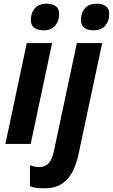

<svg xmlns="http://www.w3.org/2000/svg" viewBox="-20 -779 611 1039"><path d="M215 -615Q185 -615 166 -628Q147 -641 147 -671Q147 -710 169 -734.5Q191 -759 233 -759Q262 -759 281 -746Q300 -733 300 -703Q300 -665 278.5 -640Q257 -615 215 -615ZM9 0 125 -546H262L146 0ZM486 -615Q456 -615 437 -628Q418 -641 418 -671Q418 -710 440 -734.5Q462 -759 504 -759Q533 -759 552 -746Q571 -733 571 -703Q571 -665 549.5 -640Q528 -615 486 -615ZM219 240Q198 240 177.5 237.5Q157 235 142 229V115Q167 125 194 125Q224 125 243 104.5Q262 84 272 37L396 -546H533L405 55Q394 108 372.5 150Q351 192 314 216Q277 240 219 240Z"/></svg>

Font: Noto Sans SemiCondensed
Style: Bold Italic
Weight: 700
Width: 4
Italic angle: -12°
Designer: Monotype Design Team
Foundry: Monotype Imaging Inc.
Version: Version 2.013; ttfautohint (v1.8.4.7-5d5b)